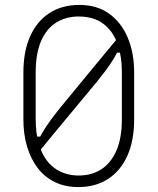

<svg xmlns="http://www.w3.org/2000/svg" viewBox="-20 -740 640 780"><path d="M303 -720Q373 -720 422.5 -685Q472 -650 498.5 -588Q525 -526 525 -445V-255Q525 -169 497.5 -107.5Q470 -46 419 -13Q368 20 298 20Q245 20 203.5 0Q162 -20 133.5 -57Q105 -94 90 -144.5Q75 -195 75 -255V-445Q75 -531 102.5 -592.5Q130 -654 181 -687Q232 -720 303 -720ZM300 -673Q248 -673 208.5 -648.5Q169 -624 147 -573.5Q125 -523 125 -445V-255Q125 -228 128 -203.5Q131 -179 137 -158.5Q143 -138 151 -120Q173 -74 211.5 -50.5Q250 -27 300 -27Q353 -27 392 -52.5Q431 -78 453 -128.5Q475 -179 475 -255V-445Q475 -488 468 -522.5Q461 -557 448 -584Q435 -611 416 -629Q394 -652 364.5 -662.5Q335 -673 300 -673ZM463 -591 485 -526H434L471 -559Q458 -528 441.5 -501Q425 -474 407.5 -451Q390 -428 373 -407Q334 -360 294.5 -312.5Q255 -265 215.5 -217.5Q176 -170 137 -122L96 -185H161L129 -158Q142 -184 154.5 -205Q167 -226 184 -249.5Q201 -273 226 -304Q285 -376 344.5 -448Q404 -520 463 -591Z"/></svg>

Font: Recursive Monospace Light
Style: Regular
Weight: 300
Version: Version 1.047